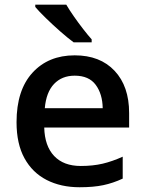

<svg xmlns="http://www.w3.org/2000/svg" viewBox="-20 -786 616 816"><path d="M297.4 -550.8Q405.3 -550.8 467 -485.1Q528.8 -419.4 528.8 -305.7V-244.1H168Q169.9 -165.5 210.2 -123Q250.5 -80.6 323.2 -80.6Q374.5 -80.6 416 -90.3Q457.5 -100.1 501.5 -120.1V-26.9Q460.4 -7.8 418.7 1Q377 9.8 318.4 9.8Q238.8 9.8 178.2 -21.2Q117.7 -52.2 84 -113.5Q50.3 -174.8 50.3 -266.6Q50.3 -402.8 117.9 -476.8Q185.5 -550.8 297.4 -550.8ZM297.4 -464.4Q243.2 -464.4 209.7 -429.2Q176.3 -394 170.4 -326.2H416.5Q415.5 -386.7 386.7 -425.5Q357.9 -464.4 297.4 -464.4ZM261.7 -766.1Q274.9 -743.7 293.9 -716.3Q313 -689 333.3 -662.8Q353.5 -636.7 369.6 -618.7V-606H293Q268.6 -624 236.3 -652.3Q204.1 -680.7 174.8 -709.2Q145.5 -737.8 129.9 -756.3V-766.1Z"/></svg>

Font: Open Sans SemiBold
Style: Regular
Weight: 600
Designer: Monotype Design Team
Foundry: Monotype Imaging Inc.
Version: Version 3.003; ttfautohint (v1.8.4)